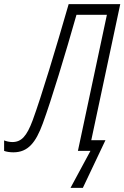

<svg xmlns="http://www.w3.org/2000/svg" viewBox="-78 -734 605 934"><path d="M265 180H325L435 -52H366L507 -714H256C194 -499 124 -266 81 -149C52 -71 26 -43 -18 -43C-33 -43 -48 -47 -58 -51V0C-48 4 -31 7 -13 7C58 7 96 -40 130 -133C172 -247 241 -475 294 -662H442L301 0H362Z"/></svg>

Font: Noto Sans Condensed Light
Style: Italic
Weight: 300
Width: 3
Italic angle: -12°
Designer: Monotype Design Team
Foundry: Monotype Imaging Inc.
Version: Version 2.013